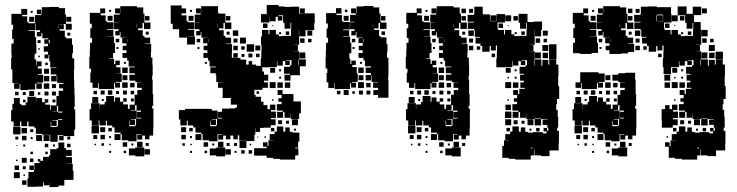

<svg xmlns="http://www.w3.org/2000/svg" viewBox="-20 -615 2977 776"><path d="M61 -104H35V-124H25V-170H30V-195H36V-219H60V-195H66V-190H84V-201H91V-224H125V-202H126V-219H150V-202H161V-214H175V-200H163V-192H183V-171H186V-189H208V-227H217V-248H235V-258H219V-276H236V-280H211V-307H209V-286H187V-308H208V-314H185V-340H208V-342H183V-368H179V-393H176V-379H160V-395H174V-406H157V-428H174V-438H159V-456H175V-460H151V-481H147V-468H129V-486H142V-493H124V-520H122V-493H96V-490H121V-465H126V-436H127V-398H120V-375H105H126V-352H128V-367H148V-347H133V-338H149V-316H133V-313H154V-281H128V-278H149V-256H127V-277H122V-253H94V-251H62V-275H59V-256H37V-278H56V-279H30V-315V-334H25V-380H27V-395H26V-439H35V-458H29V-496H33V-515H26V-559H66V-579H90V-555H70V-549H90V-525H70H96V-521H121V-554H147V-558H129V-576H147V-558H149V-586H178V-587H218V-582H243V-556H247V-519H270V-495H246V-518H220V-517H238V-497H221V-491H242V-466H247V-460H271V-434H251H275V-400H272V-379H280V-335H279V-306V-289H280V-260H281V-231H282V-183H279V-173H284V-143V-91H280V-65H237V-48H219V-66H236V-69H213V-42H183V-70H151V-74H125V-98H119V-104H95V-124H90V-105H66V-124H61ZM112 -563H104V-571H112ZM118 -527H98V-547H118ZM268 -527H248V-547H268ZM218 -500V-515H217V-500ZM264 -471H252V-483H264ZM181 -441V-454H177V-441ZM144 -441H132V-453H144ZM141 -414H135V-420H141ZM141 -384H135V-390H141ZM173 -352H163V-362H173ZM178 -317H158V-337H178ZM179 -286H157V-308H179ZM179 -256H157V-278H179ZM206 -259H190V-275H206ZM118 -227H98V-247H118ZM176 -229H160V-245H176ZM206 -229H190V-245H206ZM55 -230H41V-244H55ZM84 -231H72V-243H84ZM143 -232H133V-242H143ZM204 -201H192V-213H204ZM83 -202H73V-212H83ZM210 -165H192V-164H215V-187H210ZM215 -160H232V-164H215ZM215 -131H232V-134H215ZM209 -106H187V-123H185V-102H210V-105H214V-130H192V-128H209ZM63 -72H33V-102H63ZM89 -76H67V-98H89ZM114 -81H102V-93H114ZM185 -72H210H185ZM180 -45H156V-69H180ZM150 -45H126V-69H150ZM87 -48H69V-66H87ZM264 -51H252V-63H264ZM54 -51H42V-63H54ZM112 -53H104V-61H112ZM125 140H91V106H117H95V80H117V72H99V54H117V72H119V44H140V38H133V28H143V35H154V19H178V13H183V-12H209V-16H216V-39H240V-16H247V-9H270V15H247V20H271V46H250V47H274V74H277V112H240V135H216V141H180V124H179V134H157V121H154V139H125ZM175 -20H161V-34H175ZM265 -20H251V-34H265ZM202 -23H194V-31H202ZM82 -23H74V-31H82ZM50 -25H46V-29H50ZM173 8H163V-2H173ZM113 8H103V-2H113ZM88 43H68V23H88ZM115 40H101V26H115ZM51 36H45V30H51ZM57 72H39V54H57ZM84 69H72V57H84ZM60 105H36V81H60ZM81 96H75V90H81ZM87 132H69V114H87Z M379 -107H351V-128H342V-174H348V-198H382V-174H383V-193H403V-203H409V-227H441V-204H445V-221H465V-204H478V-218H492V-204H478V-193H497V-175H504V-192H524V-232H535V-251H553V-260H534V-282H553V-283H527V-311V-289H503V-313H525V-319H503V-343H525V-346H500V-370H494V-381H475V-401H491V-412H476V-430H491V-440H474V-462H492V-463H467V-485H464V-472H446V-490H459V-497H441V-525H459V-526H440V-556H464V-561H445V-581H465V-562H466V-590H496H534V-585H559V-560H564V-524H588V-498H562V-522H537H556V-500H538V-493H557V-470H564V-463H587V-439H567V-437H591V-405H590V-382H596V-353H597V-309H595V-293H597V-263V-235H599V-187H595V-176H600V-126V-96H599V-67H584V-52H566V-67H555V-51H535V-71H551V-73H532V-44H498V-48H472V-73H467V-79H443V-100H434V-108H412V-127H408V-108H382V-128H379ZM376 -260H354V-281H345V-321H348V-337H341V-385H343V-413H344V-442H352V-461H345V-501H351V-519H343V-563H385V-581H405V-561H387V-553H407V-529H387H413V-525H439V-497H413V-494H438V-468H413V-467H441V-441H445V-401H437V-379H422V-377H441V-356H446V-370H464V-352H450V-343H467V-319H450V-318H472V-284H447V-281H465V-261H445V-279H441V-255H411H379V-279H376ZM429 -567H421V-575H429ZM435 -531H415V-551H435ZM584 -532H566V-550H584ZM534 -504V-519H533V-504ZM581 -475H569V-487H581ZM497 -445V-458H496V-445ZM462 -444H448V-458H462ZM459 -417H451V-425H459ZM489 -357H481V-365H489ZM496 -320H474V-342H496ZM495 -291H475V-311H495ZM496 -260H474V-282H496ZM524 -262H506V-280H524ZM434 -232H416V-250H434ZM493 -233H477V-249H493ZM403 -233H387V-249H403ZM522 -234H508V-248H522ZM372 -234H358V-248H372ZM461 -235H449V-247H461ZM377 -199H353V-223H377ZM521 -205H509V-217H521ZM399 -207H391V-215H399ZM526 -170H509V-168H532V-190H526ZM533 -163H550V-168H532V-136H550V-139H533ZM526 -110H504V-127H502V-109H503V-105H527V-109H530V-134H509V-132H526ZM380 -76H350V-106H380ZM405 -81H385V-101H405ZM432 -84H418V-98H432ZM467 -49H443V-73H467ZM404 -52H386V-70H404ZM373 -53H357V-69H373ZM429 -57H421V-65H429ZM556 -20H534V-42H556ZM494 -22H476V-40H494ZM581 -25H569V-37H581ZM400 -26H390V-36H400ZM519 -27H511V-35H519ZM428 -28H422V-34H428ZM368 -28H362V-34H368ZM563 17H527V13H501V-15H527V-19H563ZM586 10H564V-12H586ZM490 4H480V-6H490ZM429 3H421V-5H429Z M735 -108H709V-132H703V-170H728V-175H776H788H836V-168H859V-136H877V-139H860V-163H877V-176H906V-177H932V-181H938V-192H913V-219H910H880V-260H861V-282H880V-283H854V-311H852V-319H830V-343H852V-346H827V-370H821V-381H802V-401H818V-412H803V-430H818V-440H801V-462H819V-463H794V-485H791V-472H773V-490H786V-497H768V-525H786V-526H767V-556H791V-561H772V-581H792V-562H793V-590H823H861V-563H864V-560H891V-524H915V-498H889V-522H864H883V-500H865V-493H884V-470H891V-463H914V-439H894V-437H918V-405H917V-382H923V-381H952V-374H975V-354H1015V-349H1034V-379H1036V-407H1037V-434H1035V-468H1057H1039V-494H1065V-476H1069V-494H1095V-476H1107V-469H1123V-470H1156V-497H1157V-523H1154H1124V-553H1106V-550H1121V-532H1103V-547H1094V-529H1070V-547H1069V-524H1035V-558H1058V-595H1106V-589H1130V-587H1155V-588H1189V-560H1212V-561H1252V-521H1250V-493H1215V-468H1189V-494H1214H1188V-468H1189V-434H1169V-433H1184V-409H1169V-408H1189V-375H1216V-347H1192V-311H1154V-289H1130V-313H1152V-317H1128V-345H1152V-351H1158V-372H1135V-370H1151V-352H1133V-368H1123V-350H1101V-368H1099V-344H1070V-343H1040V-326H1047V-313H1064V-289H1047V-282H1063V-260H1041V-276V-252H1008V-232H1013V-224H1035V-204H1045V-190H1061V-174H1071V-192H1093V-170H1075V-164H1095V-138H1075V-133H1094V-109H1074V-99H1045V-98H1031V-82H1013V-98H1012V-71H1008V-45H976V-46H947V-68H941V-52H923V-67H911V-52H893V-67H882V-51H862V-71H878V-73H859V-44H825V-48H799V-73H794V-79H770V-100H761V-108H739V-127H735ZM768 -435H736V-463H704V-493V-497H678V-519H670V-563V-593H714V-581H732V-561H714V-553H734V-529H714H740V-525H766V-497H740V-494H765V-468H740V-467H768ZM1212 -561H1192V-581H1212ZM756 -567H748V-575H756ZM762 -531H742V-551H762ZM911 -532H893V-550H911ZM1154 -499H1130V-523H1154ZM1061 -502H1043V-520H1061ZM861 -504V-519H860V-504ZM1084 -509H1080V-513H1084ZM943 -470H921V-492H943ZM1242 -471H1222V-491H1242ZM1149 -474H1135V-488H1149ZM908 -475H896V-487H908ZM1116 -477H1108V-485H1116ZM974 -439H950V-463H974ZM1211 -442H1193V-460H1211ZM940 -443H924V-459H940ZM824 -445V-458H823V-445ZM1239 -444H1225V-458H1239ZM789 -444H775V-458H789ZM1007 -406H977V-436H1007ZM1032 -411H1012V-431H1032ZM941 -412H923V-430H941ZM969 -414H955V-428H969ZM786 -417H778V-425H786ZM1214 -379H1190V-403H1214ZM941 -382H923V-400H941ZM1000 -383H984V-399H1000ZM1029 -384H1015V-398H1029ZM968 -385H956V-397H968ZM1188 -351V-374H1186V-351ZM999 -354H985V-368H999ZM816 -357H808V-365H816ZM1092 -321H1072V-341H1092ZM1116 -327H1108V-335H1116ZM1116 -297H1108V-305H1116ZM1094 -259H1070V-283H1094ZM1123 -260H1101V-282H1123ZM1153 -260H1131V-282H1153ZM1124 -139H1100V-163H1123V-168H1099V-194H1118V-204H1105V-218H1118V-231H1102V-251H1122V-235H1166V-205H1196V-157H1189V-134H1155V-157H1154V-139H1130V-162H1124ZM1027 -236H1017V-246H1027ZM1085 -208H1079V-214H1085ZM853 -110H831V-127H829V-109H830V-105H854V-109H857V-134H836V-132H853ZM1184 -109H1160V-133H1184ZM1120 -113H1104V-129H1120ZM1148 -115H1136V-127H1148ZM1151 -82H1134H1163V-79H1190V-43H1185V-18H1173V-15H1186V13H1173V30H1111V27H1084V23H1058V14H1037V-16H1058V-22H1043V-40H1061V-25H1065V-48H1085V-49H1070V-73H1090V-83H1099V-104H1125V-83H1133V-100H1151ZM732 -81H712V-101H732ZM1089 -84H1075V-98H1089ZM759 -84H745V-98H759ZM1176 -87H1168V-95H1176ZM794 -49H770V-73H794ZM731 -52H713V-70H731ZM756 -57H748V-65H756ZM1055 -58H1049V-64H1055ZM1024 -59H1020V-63H1024ZM976 -17H948V-45H976ZM883 -20H861V-42H883ZM821 -22H803V-40H821ZM938 -25H926V-37H938ZM908 -25H896V-37H908ZM727 -26H717V-36H727ZM846 -27H838V-35H846ZM995 -28H989V-34H995ZM755 -28H749V-34H755ZM890 17H854V13H828V-15H854V-19H890ZM1037 14H1007V-16H1037ZM913 10H891V-12H913ZM999 6H985V-8H999ZM969 6H955V-8H969ZM817 4H807V-6H817ZM936 3H928V-5H936ZM756 3H748V-5H756Z M1550 -220H1508V-231H1489V-251H1508V-260H1488V-282H1508V-284H1482V-311H1480V-290H1458V-312H1479V-320H1458V-342H1479V-347H1455V-371H1449V-381H1429V-401H1446V-412H1430V-430H1446V-441H1429V-461H1446V-463H1421V-485H1418V-472H1400V-490H1413V-497H1395V-525H1413V-527H1395V-555H1418V-561H1399V-581H1419V-562H1421V-589H1449V-591H1489V-585H1513V-560H1518V-524H1542V-498H1516V-522H1491H1510V-500H1492V-494H1512V-470H1518V-464H1542V-438H1546V-404H1544V-382H1550V-352V-310H1549V-292H1550V-250ZM1331 -259H1307V-282H1300V-320H1303V-338H1296V-384H1297V-413H1298V-442H1306V-462H1300V-500H1305V-520H1298V-562H1338V-582H1360V-560H1340V-554H1362V-529H1367V-526H1394V-496H1367V-493H1391V-469H1367V-467H1395V-442H1400V-400H1392V-378H1376H1396V-356H1400V-370H1418V-352H1404V-344H1422V-318H1404H1426V-284H1402V-281H1419V-261H1399V-278H1395V-255H1363H1333V-279H1331ZM1384 -566H1374V-576H1384ZM1389 -531H1369V-551H1389ZM1538 -532H1520V-550H1538ZM1488 -504V-519H1487V-504ZM1536 -474H1522V-488H1536ZM1451 -444V-458H1449V-444ZM1416 -444H1402V-458H1416ZM1413 -417H1405V-425H1413ZM1443 -357H1435V-365H1443ZM1450 -320H1428V-342H1450ZM1449 -291H1429V-311H1449ZM1451 -259H1427V-283H1451ZM1478 -262H1460V-280H1478ZM1389 -231H1369V-251H1389ZM1477 -233H1461V-249H1477ZM1447 -233H1431V-249H1447ZM1356 -234H1342V-248H1356ZM1414 -236H1404V-246H1414Z M1658 -107H1630V-128H1621V-174H1627V-198H1661V-174H1662V-193H1682V-203H1688V-227H1720V-204H1724V-221H1744V-204H1757V-218H1771V-204H1757V-193H1776V-175H1783V-192H1803V-232H1814V-251H1832V-260H1813V-282H1832V-283H1806V-311V-289H1782V-313H1804V-319H1782V-343H1804V-346H1779V-370H1773V-381H1754V-401H1770V-412H1755V-430H1770V-440H1753V-462H1771V-463H1746V-485H1743V-472H1725V-490H1738V-497H1720V-525H1738V-526H1719V-556H1743V-561H1724V-581H1744V-562H1745V-590H1775H1813V-585H1838V-560H1843V-524H1867V-498H1841V-522H1816H1835V-500H1817V-493H1836V-470H1843V-463H1866V-439H1846V-437H1870V-405H1869V-382H1875V-353H1876V-309H1874V-293H1876V-263V-235H1878V-187H1874V-176H1879V-126V-96H1878V-67H1863V-52H1845V-67H1834V-51H1814V-71H1830V-73H1811V-44H1777V-48H1751V-73H1746V-79H1722V-100H1713V-108H1691V-127H1687V-108H1661V-128H1658ZM2076 -139H2052V-163H2075V-168H2051V-194H2070V-204H2057V-218H2070V-231H2054V-251H2074V-235H2079V-256H2101V-260H2083V-282H2097V-289H2082V-313H2097V-317H2080V-345H2104V-351H2110V-372H2087V-370H2103V-352H2085V-368H2075V-350H2053V-368H2051V-344H2022V-343H1986V-379H1988V-407H1989V-431H1966H1984V-411H1964V-429H1959V-406H1929V-429H1922V-439H1902V-463H1920V-466H1899V-493H1896V-498H1871V-524H1896V-527H1870V-555H1896V-559H1897V-588H1931V-559H1932V-557H1960V-530H1962V-553H1986V-529H1963V-528H1987V-558H2021V-524H1991V-500H1993V-494H2017V-476H2021V-494H2047V-476H2059V-469H2075V-470H2108V-497H2109V-523H2076V-559H2112V-526H2137V-528H2171V-494H2140V-468H2141V-434H2121V-433H2136V-409H2121V-408H2141V-375H2168V-349H2172V-373H2196V-354H2200V-375H2228V-354H2237V-308H2236V-279V-267H2240V-215H2231V-194H2228V-171H2234V-143H2236V-99H2232V-86H2239V-36H2238V-7H2201V16H2167V13H2140V-10H2138V13H2125V30H2063V27H2036V23H2010V-25H2017V-48H2037V-49H2022V-73H2042V-83H2051V-104H2077V-83H2085V-100H2103V-82H2086H2115V-79H2134V-81H2174V-76H2189V-84H2177V-98H2191V-86H2196V-99H2192V-110H2173V-132H2192V-134H2167V-136H2141V-134H2107V-157H2106V-139H2082V-162H2076ZM1655 -260H1633V-281H1624V-321H1627V-337H1620V-385H1622V-413H1623V-442H1631V-461H1624V-501H1630V-519H1622V-563H1664V-581H1684V-561H1666V-553H1686V-529H1666H1692V-525H1718V-497H1692V-494H1717V-468H1692V-467H1720V-441H1724V-401H1716V-379H1701V-377H1720V-356H1725V-370H1743V-352H1729V-343H1746V-319H1729V-318H1751V-284H1726V-281H1744V-261H1724V-279H1720V-255H1690H1658V-279H1655ZM1863 -562H1845V-580H1863ZM1892 -563H1876V-579H1892ZM1708 -567H1700V-575H1708ZM2046 -529H2022V-553H2046ZM1714 -531H1694V-551H1714ZM2073 -532H2055V-550H2073ZM1863 -532H1845V-550H1863ZM2106 -499H2082V-523H2106ZM2013 -502H1995V-520H2013ZM1813 -504V-519H1812V-504ZM2036 -509H2032V-513H2036ZM2167 -468H2141V-494H2167ZM1895 -470H1873V-492H1895ZM2194 -471H2174V-491H2194ZM2101 -474H2087V-488H2101ZM1860 -475H1848V-487H1860ZM2068 -477H2060V-485H2068ZM1994 -468H2009H1994ZM2163 -442H2145V-460H2163ZM1892 -443H1876V-459H1892ZM1776 -445V-458H1775V-445ZM2191 -444H2177V-458H2191ZM1741 -444H1727V-458H1741ZM2229 -406H2199V-436H2229ZM2196 -409H2172V-433H2196ZM1893 -412H1875V-430H1893ZM1921 -414H1907V-428H1921ZM1738 -417H1730V-425H1738ZM2229 -376H2199V-406H2229ZM2166 -379H2142V-403H2166ZM2195 -380H2173V-402H2195ZM1981 -384H1967V-398H1981ZM2140 -351V-374H2138V-351ZM1768 -357H1760V-365H1768ZM1775 -320H1753V-342H1775ZM2044 -321H2024V-341H2044ZM2068 -327H2060V-335H2068ZM1774 -291H1754V-311H1774ZM2068 -297H2060V-305H2068ZM2037 -298H2031V-304H2037ZM2046 -259H2022V-283H2046ZM2075 -260H2053V-282H2075ZM1775 -260H1753V-282H1775ZM1803 -262H1785V-280H1803ZM1713 -232H1695V-250H1713ZM1772 -233H1756V-249H1772ZM1682 -233H1666V-249H1682ZM1801 -234H1787V-248H1801ZM1651 -234H1637V-248H1651ZM1740 -235H1728V-247H1740ZM1656 -199H1632V-223H1656ZM1800 -205H1788V-217H1800ZM1678 -207H1670V-215H1678ZM2037 -208H2031V-214H2037ZM2045 -170H2023V-192H2045ZM1805 -170H1788V-168H1811V-190H1805ZM1812 -163H1829V-168H1811V-136H1829V-139H1812ZM2047 -138H2021V-164H2047ZM1805 -110H1783V-127H1781V-109H1782V-105H1806V-109H1809V-134H1788V-132H1805ZM2167 -108H2141V-134H2167ZM2136 -109H2112V-133H2136ZM2046 -109H2022V-133H2046ZM2072 -113H2056V-129H2072ZM2100 -115H2088V-127H2100ZM1659 -76H1629V-106H1659ZM1684 -81H1664V-101H1684ZM2161 -84H2147V-98H2161ZM2041 -84H2027V-98H2041ZM1711 -84H1697V-98H1711ZM2128 -87H2120V-95H2128ZM1746 -49H1722V-73H1746ZM1683 -52H1665V-70H1683ZM1652 -53H1636V-69H1652ZM1708 -57H1700V-65H1708ZM1835 -20H1813V-42H1835ZM1773 -22H1755V-40H1773ZM1860 -25H1848V-37H1860ZM1679 -26H1669V-36H1679ZM1798 -27H1790V-35H1798ZM1707 -28H1701V-34H1707ZM1647 -28H1641V-34H1647ZM1842 17H1806V13H1780V-15H1806V-19H1842ZM2125 -15H2133V-18H2125ZM1769 4H1759V-6H1769ZM1708 3H1700V-5H1708Z M2491 -397H2443V-412H2428V-430H2443V-440H2426V-462H2444V-463H2419V-485H2416V-472H2398V-490H2411V-497H2393V-525H2411V-526H2392V-556H2416V-561H2397V-581H2417V-562H2418V-590H2448H2486V-585H2511V-560H2516V-524H2540V-498H2514V-522H2489H2508V-500H2490V-493H2509V-470H2516V-463H2539V-439H2519V-437H2543V-405H2519V-399H2491ZM2749 -139H2725V-163H2748V-168H2724V-194H2743V-204H2730V-218H2743V-231H2727V-251H2747V-235H2752V-256H2774V-260H2756V-282H2770V-289H2755V-313H2770V-317H2753V-345H2777V-351H2783V-372H2760V-370H2776V-352H2758V-368H2748V-350H2726V-368H2724V-344H2695V-343H2692V-316H2662V-343H2659V-379H2661V-407H2662V-431H2639H2657V-411H2637V-429H2632V-406H2602V-429H2595V-439H2575V-463H2593V-466H2572V-493H2569V-498H2544V-524H2569V-527H2543V-555H2569V-559H2570V-588H2599V-589H2635V-586H2662V-558V-586H2692V-558H2694V-524H2664V-500H2666V-494H2690V-476H2694V-494H2720V-476H2732V-469H2748V-470H2781V-497H2782V-523H2749V-553H2719V-589H2755V-559H2780V-588H2814V-554H2785V-526H2812V-497H2813V-468H2814V-434H2794V-433H2809V-409H2794V-408H2814V-375H2841V-349H2845V-373H2869V-354H2873V-375H2901V-354H2910V-308H2909V-279V-267H2913V-215H2904V-194H2901V-171H2907V-143H2909V-99H2905V-86H2912V-36H2911V-7H2874V16H2840V13H2813V-10H2811V13H2798V30H2736V27H2709V23H2683V-22H2668V-40H2686V-25H2690V-48H2710V-49H2695V-73H2715V-83H2724V-104H2750V-83H2758V-100H2776V-82H2759H2788V-79H2807V-81H2847V-76H2862V-84H2850V-98H2864V-86H2869V-99H2865V-110H2846V-132H2865V-134H2840V-136H2814V-134H2780V-157H2779V-139H2755V-162H2749ZM2371 -397H2323V-400H2296V-442H2304V-461H2297V-501H2303V-519H2295V-563H2337V-581H2357V-561H2339V-553H2359V-529H2339H2365V-525H2391V-497H2365V-494H2390V-468H2365V-467H2393V-441H2397V-401H2371ZM2837 -561H2817V-581H2837ZM2536 -562H2518V-580H2536ZM2565 -563H2549V-579H2565ZM2381 -567H2373V-575H2381ZM2659 -529H2636V-528H2660V-556H2635V-553H2659ZM2635 -530V-553H2633V-530ZM2719 -529H2695V-553H2719ZM2387 -531H2367V-551H2387ZM2746 -532H2728V-550H2746ZM2536 -532H2518V-550H2536ZM2779 -499H2755V-523H2779ZM2686 -502H2668V-520H2686ZM2486 -504V-519H2485V-504ZM2709 -509H2705V-513H2709ZM2840 -468H2814V-494H2840ZM2568 -470H2546V-492H2568ZM2774 -474H2760V-488H2774ZM2533 -475H2521V-487H2533ZM2741 -477H2733V-485H2741ZM2667 -468H2682H2667ZM2836 -442H2818V-460H2836ZM2565 -443H2549V-459H2565ZM2449 -445V-458H2448V-445ZM2864 -444H2850V-458H2864ZM2414 -444H2400V-458H2414ZM2869 -409H2845V-433H2869ZM2566 -412H2548V-430H2566ZM2594 -414H2580V-428H2594ZM2411 -417H2403V-425H2411ZM2902 -376H2872V-406H2902ZM2839 -379H2815V-403H2839ZM2868 -380H2846V-402H2868ZM2654 -384H2640V-398H2654ZM2813 -351V-374H2811V-351ZM2717 -321H2697V-341H2717ZM2741 -327H2733V-335H2741ZM2328 -260H2306V-282H2325V-323H2369H2399V-318H2424V-284H2399V-281H2417V-261H2397V-279H2393V-255H2363H2331V-279H2328ZM2331 -107H2303V-128H2294V-174H2300V-198H2334V-174H2335V-193H2355V-203H2361V-227H2393V-204H2397V-221H2417V-204H2430V-218H2444V-204H2430V-193H2449V-175H2456V-192H2476V-232H2487V-251H2505V-260H2486V-282H2505V-283H2479V-319H2507V-321H2547V-293H2549V-263V-235H2551V-187H2547V-176H2552V-126V-96H2551V-67H2536V-52H2518V-67H2507V-51H2487V-71H2503V-73H2484V-44H2450V-48H2424V-73H2419V-79H2395V-100H2386V-108H2364V-127H2360V-108H2334V-128H2331ZM2479 -289H2455V-313H2479ZM2689 -289H2665V-313H2689ZM2447 -291H2427V-311H2447ZM2741 -297H2733V-305H2741ZM2710 -298H2704V-304H2710ZM2719 -259H2695V-283H2719ZM2748 -260H2726V-282H2748ZM2448 -260H2426V-282H2448ZM2688 -260H2666V-282H2688ZM2476 -262H2458V-280H2476ZM2386 -232H2368V-250H2386ZM2445 -233H2429V-249H2445ZM2355 -233H2339V-249H2355ZM2474 -234H2460V-248H2474ZM2324 -234H2310V-248H2324ZM2413 -235H2401V-247H2413ZM2329 -199H2305V-223H2329ZM2473 -205H2461V-217H2473ZM2351 -207H2343V-215H2351ZM2710 -208H2704V-214H2710ZM2699 -99H2655V-128H2654V-174H2668V-190H2686V-174H2696V-192H2718V-170H2700V-164H2720V-138H2700V-133H2719V-109H2699ZM2478 -170H2461V-168H2484V-190H2478ZM2485 -163H2502V-168H2484V-136H2502V-139H2485ZM2478 -110H2456V-127H2454V-109H2455V-105H2479V-109H2482V-134H2461V-132H2478ZM2840 -108H2814V-134H2840ZM2809 -109H2785V-133H2809ZM2745 -113H2729V-129H2745ZM2773 -115H2761V-127H2773ZM2332 -76H2302V-106H2332ZM2357 -81H2337V-101H2357ZM2834 -84H2820V-98H2834ZM2714 -84H2700V-98H2714ZM2384 -84H2370V-98H2384ZM2801 -87H2793V-95H2801ZM2419 -49H2395V-73H2419ZM2356 -52H2338V-70H2356ZM2325 -53H2309V-69H2325ZM2381 -57H2373V-65H2381ZM2680 -58H2674V-64H2680ZM2508 -20H2486V-42H2508ZM2446 -22H2428V-40H2446ZM2533 -25H2521V-37H2533ZM2352 -26H2342V-36H2352ZM2471 -27H2463V-35H2471ZM2380 -28H2374V-34H2380ZM2320 -28H2314V-34H2320ZM2515 17H2479V13H2453V-15H2479V-19H2515ZM2798 -15H2806V-18H2798ZM2442 4H2432V-6H2442ZM2381 3H2373V-5H2381Z"/></svg>

Font: Rubik Storm
Style: Regular
Weight: 400
Designer: Hubert and Fischer, NaN
Foundry: Hubert and Fischer, NaN
Version: Version 2.201